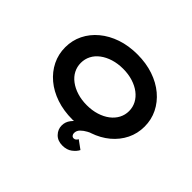

<svg xmlns="http://www.w3.org/2000/svg" viewBox="-190 -1009 1513 1513"><g transform="rotate(45 566.0 -252.5)"><path d="M655 211Q602 211 570.5 178.5Q539 146 539 102Q539 63 563.5 31Q588 -1 627 -26Q666 -51 708.5 -70Q751 -89 788 -102L805 -46Q796 -40 771 -30.5Q746 -21 718 -6Q690 9 670 29Q650 49 650 76Q650 89 657.5 98.5Q665 108 678 108Q690 108 698 101Q706 94 711 84L781 135Q768 162 736 186.5Q704 211 655 211ZM566 10Q468 10 387 -17.5Q306 -45 247 -94.5Q188 -144 155.5 -210Q123 -276 123 -353Q123 -430 155.5 -496Q188 -562 247.5 -611.5Q307 -661 387.5 -688.5Q468 -716 566 -716Q663 -716 744 -688.5Q825 -661 884 -611.5Q943 -562 975.5 -496Q1008 -430 1008 -353Q1008 -276 975.5 -210Q943 -144 884 -94.5Q825 -45 744 -17.5Q663 10 566 10ZM566 -150Q625 -150 674.5 -165.5Q724 -181 760 -208.5Q796 -236 815.5 -273Q835 -310 835 -353Q835 -396 815.5 -433Q796 -470 760 -497.5Q724 -525 674.5 -540.5Q625 -556 566 -556Q507 -556 457.5 -540.5Q408 -525 371.5 -497.5Q335 -470 316 -433Q297 -396 297 -353Q297 -310 316 -273Q335 -236 371.5 -208.5Q408 -181 457.5 -165.5Q507 -150 566 -150Z"/></g></svg>

Font: Lexend Zetta
Style: Bold
Weight: 700
Designer: Bonnie Shaver-Troup, Thomas Jockin
Foundry: Lexend
Version: Version 1.007